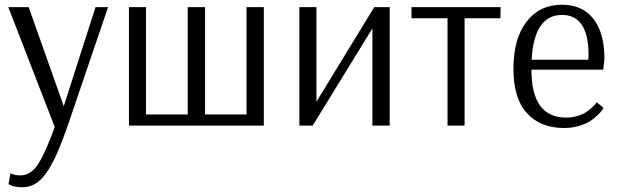

<svg xmlns="http://www.w3.org/2000/svg" viewBox="-20 -530 2602 810"><path d="M76 260Q58 260 43 257Q28 254 22 250L16 247L24 201Q43 210 65 210Q111 210 142 160.5Q173 111 211 6L15 -500H101L249 -82L383 -500H436L263 8Q242 67 225.5 106Q209 145 186 183.5Q163 222 135.5 241Q108 260 76 260Z M524 0V-500H596V-47H772V-500H845V-47H1020V-500H1093V0Z M1243 0V-500H1315V-101L1559 -500H1624V0H1551V-410L1299 0Z M1868 0V-453H1716V-500H2092L2091 -453H1940V0Z M2360 10Q2260 10 2203 -52.5Q2146 -115 2146 -240Q2146 -366 2201 -438Q2256 -510 2351 -510Q2437 -510 2483.5 -450.5Q2530 -391 2530 -282L2525 -236H2222Q2222 -34 2368 -34Q2393 -34 2415.5 -40.5Q2438 -47 2452 -56.5Q2466 -66 2477 -76Q2488 -86 2493 -92L2497 -99L2526 -75Q2524 -72 2520.5 -66Q2517 -60 2502.5 -45.5Q2488 -31 2470.5 -19.5Q2453 -8 2423.5 1Q2394 10 2360 10ZM2223 -278H2462Q2463 -288 2463 -297Q2463 -467 2351 -467Q2233 -467 2223 -278Z"/></svg>

Font: Arsenal
Style: Regular
Weight: 400
Designer: Andrij Shevchenko
Foundry: Stairsfor
Version: Version 2.001;PS 002.001;hotconv 1.0.88;makeotf.lib2.5.64775